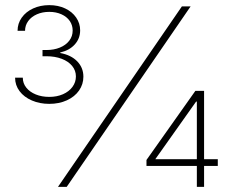

<svg xmlns="http://www.w3.org/2000/svg" viewBox="-20 -732 901 752"><path d="M692.4 -707H726.6L241.2 0H207ZM553.7 -105.5 745.1 -376H779.3V-108.4H833V-82H779.3V0H751V-82H553.7ZM751 -108.4V-334H748L588.9 -109.4V-108.4ZM39.1 -427.7H69.3Q69.3 -405.8 83 -388.7Q96.7 -371.6 120.1 -362.1Q143.6 -352.5 172.9 -352.5Q203.1 -352.5 226.8 -363Q250.5 -373.5 263.9 -391.8Q277.3 -410.2 277.3 -432.6Q277.3 -455.6 262.7 -473.6Q248 -491.7 221.7 -501.7Q195.3 -511.7 162.1 -511.7H146.5V-536.1H162.1Q191.4 -536.1 214.6 -545.7Q237.8 -555.2 251.2 -572.5Q264.6 -589.8 264.6 -612.3Q264.6 -633.3 253.2 -649.9Q241.7 -666.5 220.7 -676Q199.7 -685.5 172.9 -685.5Q146 -685.5 124.5 -676Q103 -666.5 90.6 -649.7Q78.1 -632.8 78.1 -611.3H48.8Q48.8 -640.1 65.2 -663.1Q81.5 -686 109.9 -699Q138.2 -711.9 172.9 -711.9Q207.5 -711.9 235.1 -699Q262.7 -686 278.3 -663.3Q293.9 -640.6 293.9 -613.3Q293.9 -581.1 272.9 -557.9Q252 -534.7 215.8 -526.4V-524.4Q258.3 -516.6 282.5 -491.7Q306.6 -466.8 306.6 -431.6Q306.6 -401.9 289.6 -377.4Q272.5 -353 241.9 -339.1Q211.4 -325.2 172.9 -325.2Q135.7 -325.2 105 -338.4Q74.2 -351.6 56.6 -375Q39.1 -398.4 39.1 -427.7Z"/></svg>

Font: Pretendard Thin
Style: Regular
Weight: 100
Designer: Base glyphs from Inter by Rasmus Andersson; Hangeul glyphs from Noto Sans CJK(Source Han Sans) by Jang Soo-young and Kan
Foundry: Kil Hyung-jin
Version: Version 1.309